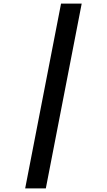

<svg xmlns="http://www.w3.org/2000/svg" viewBox="-20 -855 590 1060"><path d="M119 185 317 -835H431L233 185Z"/></svg>

Font: Lode
Style: Bold Italic
Weight: 700
Italic angle: -11°
Monospace: yes
Designer: Belleve Invis
Foundry: Belleve Invis
Version: Version 29.2.0; ttfautohint (v1.8.3)